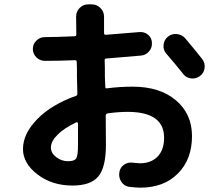

<svg xmlns="http://www.w3.org/2000/svg" viewBox="-20 -823 1040 893"><path d="M335 -253.9Q280.3 -228.5 248.5 -197.3Q216.8 -166 216.8 -136.7Q216.8 -111.3 241.2 -92.3Q265.6 -73.2 296.9 -73.2Q326.2 -73.2 334.5 -86.4Q342.8 -99.6 342.8 -150.4V-249Q342.8 -252 339.8 -253.9Q336.9 -255.9 335 -253.9ZM317.4 40Q221.7 40 154.3 -11.7Q86.9 -63.5 86.9 -129.9Q86.9 -201.2 153.3 -269Q219.7 -336.9 333 -377Q339.8 -379.9 339.8 -386.7Q339.8 -399.4 338.9 -426.3Q337.9 -453.1 337.9 -465.8Q337.9 -477.5 337.9 -501Q337.9 -524.4 336.9 -535.2Q336.9 -543 328.1 -543Q258.8 -540 188.5 -540Q166 -540 149.4 -556.2Q132.8 -572.3 132.8 -595.2Q132.8 -618.2 149.4 -634.3Q166 -650.4 188.5 -650.4Q236.3 -650.4 326.2 -654.3Q335 -654.3 335 -662.1Q335 -675.8 334.5 -704.1Q334 -732.4 334 -746.1Q334 -769.5 350.6 -786.1Q367.2 -802.7 389.6 -802.7H407.2Q430.7 -802.7 447.3 -785.6Q463.9 -768.6 463.9 -746.1V-668.9Q463.9 -661.1 471.7 -661.1Q570.3 -668.9 627.9 -673.8Q651.4 -675.8 668.5 -661.6Q685.5 -647.5 686.5 -625Q688.5 -601.6 673.3 -584Q658.2 -566.4 635.7 -564.5Q577.1 -559.6 473.6 -550.8Q466.8 -550.8 466.8 -543Q467.8 -530.3 467.8 -505.4Q467.8 -480.5 467.8 -466.8Q467.8 -459 468.8 -442.9Q469.7 -426.8 469.7 -418.9Q469.7 -416 471.7 -413.6Q473.6 -411.1 476.6 -412.1Q537.1 -419.9 596.7 -419.9Q723.6 -419.9 798.3 -356.4Q873 -293 873 -190.4Q873 -82 807.6 -16.1Q742.2 49.8 632.8 49.8Q614.3 49.8 580.1 45.9Q556.6 42 543.9 22Q531.2 2 535.2 -22.5Q539.1 -44.9 557.1 -57.1Q575.2 -69.3 597.7 -66.4Q601.6 -66.4 613.3 -64.9Q625 -63.5 629.9 -63.5Q682.6 -63.5 712.9 -94.7Q743.2 -126 743.2 -182.6Q743.2 -302.7 573.2 -302.7Q532.2 -302.7 481.4 -295.9Q472.7 -293.9 471.7 -286.1Q472.7 -241.2 472.7 -150.4Q472.7 -43.9 437 -2Q401.4 40 317.4 40ZM841.8 -644.5Q892.6 -584 920.9 -547.9Q934.6 -529.3 931.6 -506.3Q928.7 -483.4 909.7 -469.2Q890.6 -455.1 867.2 -458.5Q843.8 -461.9 830.1 -481.4Q796.9 -523.4 752.9 -574.2Q738.3 -590.8 740.7 -614.3Q743.2 -637.7 760.7 -652.3Q779.3 -667 802.7 -664.6Q826.2 -662.1 841.8 -644.5Z"/></svg>

Font: Rounded Mgen+ 2m bold
Style: Bold
Weight: 700
Designer: [Source Han Sans]
Ryoko NISHIZUKA  (kana & ideographs); Paul D. Hunt (Latin, Greek & Cyrillic); Wenlong ZHANG  (bopomofo
Version: Version 1.059.20150602